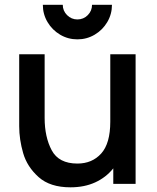

<svg xmlns="http://www.w3.org/2000/svg" viewBox="-20 -766 655 800"><path d="M158.5 -746H241.5Q241.5 -721 259.5 -703Q277.5 -685 302.5 -685Q328 -685 345.8 -703Q363.5 -721 363.5 -746H446.5Q446.5 -707 427 -674Q407.5 -641 374.5 -621.5Q341.5 -602 302.5 -602Q263.5 -602 230.5 -621.5Q197.5 -641 178 -674Q158.5 -707 158.5 -746ZM439.5 -540H545V0H452V-64.5Q421.5 -26.5 376.5 -6Q331.5 14.5 273.5 14.5Q188.5 14.5 140.8 -28.2Q93 -71 76.5 -128Q60 -185 60 -240V-540H166V-274.5Q166 -195 195.5 -139.8Q225 -84.5 302.5 -84.5Q364 -84.5 401.8 -126.5Q439.5 -168.5 439.5 -259Z"/></svg>

Font: Hauora SemiBold
Style: Regular
Weight: 600
Designer: Wayne Shih
Foundry: WCYS
Version: Version 1.001